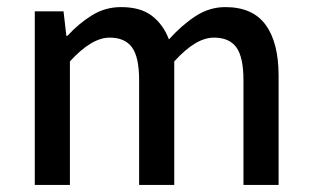

<svg xmlns="http://www.w3.org/2000/svg" viewBox="-20 -521 876 541"><path d="M78 0V-489H159L167 -420H170Q201 -454 238.5 -477.5Q276 -501 321 -501Q376 -501 408 -476.5Q440 -452 456 -410Q492 -450 531 -475.5Q570 -501 615 -501Q692 -501 728.5 -451Q765 -401 765 -308V0H666V-295Q666 -360 646 -387.5Q626 -415 583 -415Q557 -415 529.5 -398.5Q502 -382 471 -348V0H372V-295Q372 -360 352 -387.5Q332 -415 289 -415Q238 -415 177 -348V0Z"/></svg>

Font: Source Sans 3 ExtraLight Medium
Style: Regular
Weight: 500
Version: Version 3.052;hotconv 1.1.0;makeotfexe 2.6.0